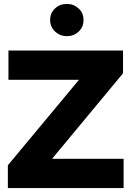

<svg xmlns="http://www.w3.org/2000/svg" viewBox="-20 -957 662 977"><path d="M20 0ZM20 0V-116L382 -551H23V-700H606V-584L245 -149H609V0ZM320 -773Q302 -773 286.5 -779.5Q271 -786 259.5 -797Q248 -808 241.5 -823Q235 -838 235 -855Q235 -890 259.5 -913.5Q284 -937 320 -937Q355 -937 380 -914Q405 -891 405 -855Q405 -820 380.5 -796.5Q356 -773 320 -773Z"/></svg>

Font: Rosa Sans Black
Style: Regular
Weight: 900
Designer: Pentagram / MCKL
Foundry: Pentagram / MCKL
Version: Version 1.005;September 16, 2019;FontCreator 11.5.0.2425 64-